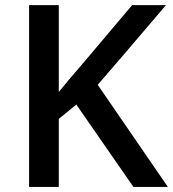

<svg xmlns="http://www.w3.org/2000/svg" viewBox="-20 -734 679 754"><path d="M639.2 0H503.9L279.8 -323.2L210.9 -267.1V0H94.2V-713.9H210.9V-373Q258.8 -431.6 306.2 -485.8L499 -713.9H631.8Q444.8 -494.1 363.8 -400.9Z"/></svg>

Font: f1_25842          
Style: Regular
Weight: 600
Foundry: Ascender Corporation
Version: Version 1.10